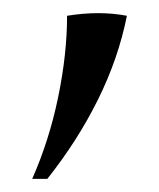

<svg xmlns="http://www.w3.org/2000/svg" viewBox="-20 -144 242 292"><path d="M173 -120Q160 -55 129 7.5Q98 70 52 128H29Q55 69 68.5 3.5Q82 -62 82 -120Q131 -128 173 -120Z"/></svg>

Font: Bona Nova SC
Style: Regular
Weight: 400
Designer: Mateusz Machalski
Foundry: Capitalics
Version: Version 4.001; ttfautohint (v1.8.4.7-5d5b)